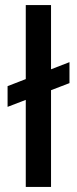

<svg xmlns="http://www.w3.org/2000/svg" viewBox="-20 -740 305 760"><path d="M10 -317V-399L255 -494V-411ZM82 0V-720H182V0Z"/></svg>

Font: DM Sans 10pt Medium
Style: Regular
Weight: 500
Version: Version 4.004;gftools[0.9.30]